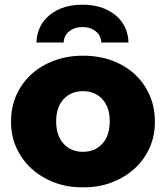

<svg xmlns="http://www.w3.org/2000/svg" viewBox="-20 -788 706 817"><path d="M27 -272Q27 -333 50 -384Q73 -435 113.5 -472Q154 -509 210.5 -530Q267 -551 333 -551Q400 -551 456 -530.5Q512 -510 552.5 -473Q593 -436 616 -384.5Q639 -333 639 -272Q640 -212 617 -160Q594 -108 552.5 -70.5Q511 -33 455 -11.5Q399 10 333 9Q268 10 211.5 -11.5Q155 -33 114 -70.5Q73 -108 49.5 -160Q26 -212 27 -272ZM447 -272Q447 -332 415.5 -366Q384 -400 333 -400Q282 -400 250.5 -366Q219 -332 219 -272Q219 -211 250.5 -176.5Q282 -142 333 -142Q384 -142 415.5 -176.5Q447 -211 447 -272ZM331 -768Q416 -768 470 -724.5Q524 -681 527 -607H411Q410 -637 387 -655Q364 -673 331 -673Q298 -673 275 -655Q252 -637 251 -607H135Q138 -681 192 -724.5Q246 -768 331 -768Z"/></svg>

Font: CMG Sans ExtraBold
Style: Regular
Weight: 800
Designer: Julieta Ulanovsky
Foundry: Julieta Ulanovsky
Version: Version 7.200